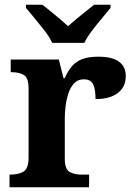

<svg xmlns="http://www.w3.org/2000/svg" viewBox="-20 -786 563 806"><path d="M20 0V-53H23Q57 -53 78.5 -65.5Q100 -78 100 -125V-415Q100 -459 80.5 -471Q61 -483 28 -483H25V-536H227L246.5 -458H251.6Q265 -488 282 -508Q299 -528 325.5 -538Q352 -548 393 -548Q451.6 -548 479.8 -526.9Q508 -505.8 508 -467Q508 -421 474.5 -395.5Q441 -370 381 -370Q381 -411 371 -432Q361 -453 332 -453Q306 -453 290 -435Q274 -417 266 -390.5Q258 -364 255 -337Q252 -310 252 -293V-120Q252 -76 272 -64.5Q292 -53 322 -53H354V0ZM199 -606Q189 -629 168.5 -655.5Q148 -682 126.5 -708Q105 -734 89 -753V-766H158Q179 -750 211.5 -723Q244 -696 266 -676Q281 -690 301 -706.5Q321 -723 341 -739Q361 -755 375 -766H444V-753Q429 -734 407 -708Q385 -682 365 -655.5Q345 -629 334 -606Z"/></svg>

Font: Noto Serif Test
Style: Regular
Weight: 400
Version: Version 1.000